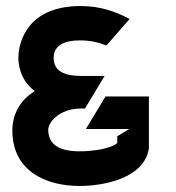

<svg xmlns="http://www.w3.org/2000/svg" viewBox="-20 -610 584 637"><path d="M21 -177C21 -44 130 7 244 7C321 7 459 -17 474 -118V-290H330L265 -182H409L369 -158V-135L367 -134C349 -119 297 -108 244 -108C176 -108 140 -131 140 -180C140 -202 174 -250 250 -250H262L327 -358H250C197 -358 158 -372 158 -418C158 -457 189 -476 246 -476C280 -476 309 -469 333 -459L410 -547C367 -570 315 -590 248 -590C53 -590 41 -446 41 -420C41 -370 63 -332 95 -308L91 -305C51 -279 21 -236 21 -177Z"/></svg>

Font: Charger EcoBold
Style: Bold
Weight: 1000
Designer: Jasper
Foundry: Cannot Into Space Fonts
Version: Version 1.1